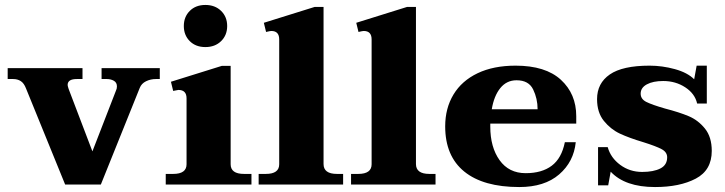

<svg xmlns="http://www.w3.org/2000/svg" viewBox="-20 -745 2925 775"><path d="M85 -388Q77 -409 64 -417.5Q51 -426 33 -426H11V-470H313V-426H290Q253 -426 253 -402Q253 -398 257 -386L353 -134L448 -379Q452 -387 452 -396Q452 -412 439.5 -419Q427 -426 412 -426H390V-470H625V-426H609Q588 -426 569.5 -417Q551 -408 544 -390L387 0H243Z M722 -640Q722 -677 746 -701Q770 -725 809 -725Q848 -725 872.5 -701Q897 -677 897 -640Q897 -603 872.5 -579Q848 -555 809 -555Q770 -555 746 -579Q722 -603 722 -640ZM649 -43H679Q733 -43 733 -82V-348Q733 -382 700 -382Q698 -382 679 -378L670 -415L875 -479H911V-82Q911 -43 965 -43H995V0H649Z M1024 -43H1053Q1107 -43 1107 -82V-586Q1107 -620 1075 -620Q1071 -620 1054 -616L1045 -653L1250 -717H1286V-83Q1286 -43 1340 -43H1365V0H1024Z M1397 -43H1426Q1480 -43 1480 -82V-586Q1480 -620 1448 -620Q1444 -620 1427 -616L1418 -653L1623 -717H1659V-83Q1659 -43 1713 -43H1738V0H1397Z M1959 -246V-234Q1959 -151 1996.5 -98.5Q2034 -46 2102 -46Q2167 -46 2207 -76Q2247 -106 2260 -171H2304Q2296 -92 2237 -41Q2178 10 2076 10Q1931 10 1854 -52.5Q1777 -115 1777 -235Q1777 -308 1810.5 -363.5Q1844 -419 1908 -449.5Q1972 -480 2061 -480Q2182 -480 2244 -423Q2306 -366 2306 -276V-246ZM1965 -304H2150Q2150 -347 2132 -384Q2114 -421 2065 -421Q2025 -421 1999.5 -389.5Q1974 -358 1965 -304Z M2445 -52 2435 3H2394V-151H2433Q2445 -108 2483.5 -79.5Q2522 -51 2572 -51Q2618 -51 2645.5 -65Q2673 -79 2673 -110Q2673 -131 2650.5 -143Q2628 -155 2577 -171Q2520 -188 2482.5 -205.5Q2445 -223 2417.5 -257Q2390 -291 2390 -345Q2390 -409 2441.5 -444.5Q2493 -480 2602 -480Q2653 -480 2704 -466Q2755 -452 2782 -425L2792 -480H2833V-327H2794Q2785 -367 2746 -392.5Q2707 -418 2657 -418Q2616 -418 2591 -404.5Q2566 -391 2566 -367Q2566 -345 2589 -333.5Q2612 -322 2664 -307Q2722 -292 2760 -276Q2798 -260 2825.5 -226Q2853 -192 2853 -136Q2853 -58 2788.5 -24Q2724 10 2624 10Q2503 10 2445 -52Z"/></svg>

Font: Taviraj Bold
Style: Regular
Weight: 700
Designer: Katatrad Team
Foundry: CadsonDemak
Version: Version 1.030